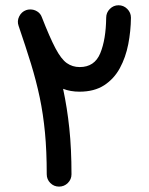

<svg xmlns="http://www.w3.org/2000/svg" viewBox="-20 -650 555 716"><path d="M200.2 45.9Q181.2 45.9 167.7 32.5Q154.3 19 154.3 0Q154.3 -86.9 147.7 -155.8Q141.1 -224.6 128.2 -286.4Q115.2 -348.1 95.5 -412.4Q75.7 -476.6 49.3 -553.7Q43 -571.3 51.5 -588.6Q60.1 -606 77.6 -612.3Q84.5 -614.7 91.8 -614.7Q106 -615.2 118.7 -607.4Q131.3 -599.6 136.2 -585.4Q165.5 -510.3 186.8 -470Q208 -429.7 229 -414.8Q250 -399.9 277.3 -399.9Q332.5 -399.9 353.8 -451.2Q375 -502.4 376 -584Q376 -603 389.6 -616.7Q403.3 -630.4 421.9 -630.4Q440.9 -630.4 454.6 -616.7Q468.3 -603 468.3 -584Q467.8 -534.2 458.3 -485.1Q448.7 -436 427 -396Q405.3 -356 368.4 -332Q331.5 -308.1 276.4 -308.1Q242.7 -308.1 215.3 -318.8Q230.5 -248 238.5 -171.6Q246.6 -95.2 246.6 0Q246.6 19 232.9 32.5Q219.2 45.9 200.2 45.9Z"/></svg>

Font: Mikhak-DS2-FD Medium
Style: Regular
Weight: 500
Designer: Amin Abedi
Version: Version 3.4